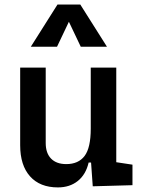

<svg xmlns="http://www.w3.org/2000/svg" viewBox="-20 -815 626 845"><path d="M234.9 9.8Q155.8 9.8 112.3 -38.8Q68.8 -87.4 68.8 -175.8V-517.6H181.2V-185.5Q181.2 -141.1 204.8 -116.9Q228.5 -92.8 271.5 -92.8Q325.2 -92.8 352.3 -128.7Q379.4 -164.6 379.4 -249L405.8 -99.6H370.1Q357.9 -46.9 322.5 -18.6Q287.1 9.8 234.9 9.8ZM388.2 4.9 379.4 -119.1V-210H491.7V-101.1L563 -90.3V0ZM379.4 -146.5V-517.6H491.7V-175.8ZM115.7 -609.4 232.9 -794.9H333.5L450.7 -609.4H335.4L278.3 -729.5H288.1L231 -609.4Z"/></svg>

Font: Cascadia Mono Medium
Style: Regular
Weight: 500
Monospace: yes
Designer: Aaron Bell
Foundry: Saja Typeworks
Version: Version 2407.024